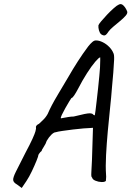

<svg xmlns="http://www.w3.org/2000/svg" viewBox="-20 -884 653 954"><path d="M65 33Q47 23 45.5 11Q44 -1 59 -31Q74 -61 106 -124Q130 -169 141.5 -194.5Q153 -220 156 -231Q159 -242 159 -245Q157 -254 161 -259.5Q165 -265 174 -269Q179 -274 193 -287Q207 -300 217 -318Q226 -339 237.5 -361Q249 -383 269 -416.5Q289 -450 321 -504Q341 -539 366 -578Q391 -617 418 -653Q429 -667 439 -675.5Q449 -684 458 -683Q473 -683 491 -674Q509 -665 523 -650.5Q537 -636 543 -621Q548 -613 547 -587Q546 -561 543 -524Q540 -487 536 -445Q533 -404 527 -348Q521 -292 515.5 -231Q510 -170 507 -113.5Q504 -57 507 -15Q508 -6 507 2Q506 10 506 15Q500 21 484.5 20.5Q469 20 454.5 14Q440 8 438 -1Q435 -4 434 -8.5Q433 -13 434 -30.5Q435 -48 437 -90L442 -249L429 -248Q420 -248 395.5 -246Q371 -244 342.5 -240.5Q314 -237 290 -233.5Q266 -230 257 -227Q248 -227 235.5 -215Q223 -203 212 -184Q208 -170 197.5 -154.5Q187 -139 187 -134Q180 -129 175.5 -122Q171 -115 171 -115Q171 -109 161.5 -85.5Q152 -62 138.5 -33.5Q125 -5 111 16L88 50ZM283 -296Q283 -296 293.5 -298Q304 -300 319 -302.5Q334 -305 346 -305Q382 -314 399.5 -317.5Q417 -321 425.5 -321Q434 -321 440 -318Q444 -313 447.5 -312Q451 -311 451 -311Q452 -313 454.5 -333.5Q457 -354 460.5 -384Q464 -414 467.5 -446.5Q471 -479 473.5 -506.5Q476 -534 477 -549Q478 -568 478 -583.5Q478 -599 478 -599Q472 -599 453.5 -577.5Q435 -556 412 -520Q389 -484 368 -443Q358 -424 349 -410.5Q340 -397 335 -397Q333 -395 324 -380Q315 -365 304.5 -346.5Q294 -328 287 -313Q280 -298 283 -296ZM482 -714Q475 -721 471.5 -734Q468 -747 469 -758Q470 -763 482.5 -778Q495 -793 512 -811Q529 -829 545.5 -843.5Q562 -858 570 -861Q582 -868 593.5 -856.5Q605 -845 612 -827Q615 -818 604 -805.5Q593 -793 576 -779Q559 -765 543 -751.5Q527 -738 519 -727Q509 -711 501.5 -708.5Q494 -706 482 -714Z"/></svg>

Font: Caveat Medium
Style: Regular
Weight: 500
Designer: Pablo Impallari
Foundry: Pablo Impallari
Version: Version 2.000